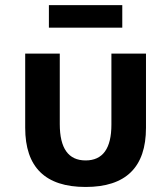

<svg xmlns="http://www.w3.org/2000/svg" viewBox="-20 -724 656 759"><path d="M318.4 15.1Q79.6 15.1 79.6 -218.8V-512.2H216.3V-233.4Q216.3 -89.8 318.4 -89.8Q420.4 -89.8 420.4 -231.4V-512.2H557.1V-218.8Q557.1 15.1 318.4 15.1ZM463.4 -614.7H173.3V-703.6H463.4Z"/></svg>

Font: Cadman
Style: Bold
Weight: 700
Designer: Paul James MIller
Foundry: High-Logic / Made with FontCreator
Version: Version 2.114;March 28, 2021;FontCreator 13.0.0.2683 64-bit